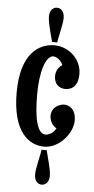

<svg xmlns="http://www.w3.org/2000/svg" viewBox="-59 -741 458 933"><g transform="rotate(5 170.5 -274.5)"><path d="M317 -395C317 -466 255 -523 184 -523C112 -523 21 -473 21 -279C21 -85 103 -28 177 -28C250 -28 314 -105 314 -167C314 -228 275 -240 257 -240C240 -240 195 -228 195 -179C195 -179 195 -140 229 -122C211 -87 179 -87 179 -87C135 -87 121 -172 121 -279C121 -387 146 -469 184 -469C184 -469 214 -468 231 -430C199 -413 200 -376 200 -376C200 -324 238 -316 255 -316C273 -316 317 -323 317 -395ZM217 110C217 78 195 8 191 -12H166C164 8 145 80 145 109C145 143 163 157 181 157C199 157 217 143 217 110ZM217 -658C217 -692 199 -706 181 -706C163 -706 145 -692 145 -660C145 -627 167 -557 171 -538H196C198 -557 217 -629 217 -658Z"/></g></svg>

Font: Rum Raisin
Style: Regular
Weight: 400
Designer: Astigmatic (AOETI)
Foundry: Astigmatic (AOETI)
Version: Version 1.000